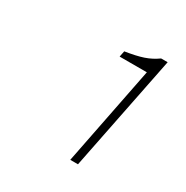

<svg xmlns="http://www.w3.org/2000/svg" viewBox="-102 -886 544 562"><g transform="rotate(30 170.0 -605.0)"><path d="M206 -410H232L310 -800H288C260 -780 234 -772 184 -764L180 -744H272Z"/></g></svg>

Font: Source Sans Pro ExtraLight
Style: Italic
Weight: 200
Italic angle: -11°
Designer: Paul D. Hunt
Foundry: Adobe Systems Incorporated
Version: Version 3.006;hotconv 1.0.111;makeotfexe 2.5.65597